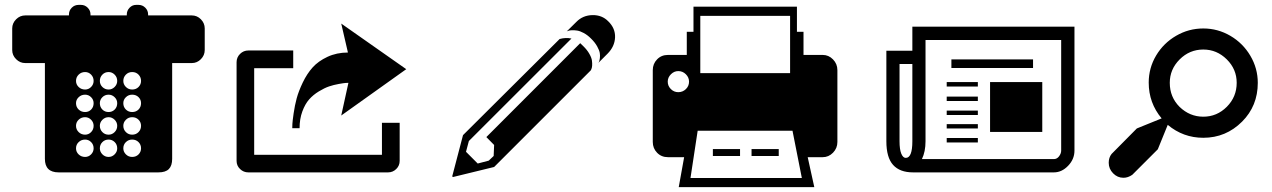

<svg xmlns="http://www.w3.org/2000/svg" viewBox="-20 -703 5189 783"><path d="M584 -640.1H762.2Q783.7 -640.1 799.3 -624.3Q814.9 -608.4 814.9 -586.9V-499Q814.9 -477.5 799.3 -461.7Q783.7 -445.8 762.2 -445.8H682.1V-55.2Q682.1 -27.3 668.7 -13.7Q655.3 0 626 0H219.2Q163.1 0 163.1 -55.2V-445.8H83Q61.5 -445.8 45.7 -461.7Q29.8 -477.5 29.8 -499V-586.9Q29.8 -608.4 45.7 -624.3Q61.5 -640.1 83 -640.1H261.2V-644Q261.2 -660.2 272.7 -671.6Q284.2 -683.1 300.8 -683.1H310.1Q326.2 -683.1 337.6 -671.6Q349.1 -660.2 349.1 -644V-640.1H497.1V-644Q497.1 -659.7 508.3 -671.4Q519.5 -683.1 535.2 -683.1H544.9Q561 -683.1 572.5 -671.6Q584 -660.2 584 -644ZM327.1 -63Q341.3 -63 351.6 -73.5Q361.8 -84 361.8 -98.1Q361.8 -113.3 351.6 -123.5Q341.3 -133.8 327.1 -133.8Q311.5 -133.8 300.8 -123.5Q290 -113.3 290 -98.1Q290 -83.5 300.8 -73.2Q311.5 -63 327.1 -63ZM327.1 -153.8Q341.3 -153.8 351.6 -164.3Q361.8 -174.8 361.8 -189.9Q361.8 -204.1 351.6 -214.6Q341.3 -225.1 327.1 -225.1Q311.5 -225.1 300.8 -214.8Q290 -204.6 290 -189.9Q290 -174.8 300.8 -164.3Q311.5 -153.8 327.1 -153.8ZM327.1 -246.1Q341.8 -246.1 351.8 -256.3Q361.8 -266.6 361.8 -282.2Q361.8 -296.4 351.6 -306.6Q341.3 -316.9 327.1 -316.9Q311.5 -316.9 300.8 -306.6Q290 -296.4 290 -282.2Q290 -266.6 300.8 -256.3Q311.5 -246.1 327.1 -246.1ZM327.1 -337.9Q341.3 -337.9 351.6 -348.4Q361.8 -358.9 361.8 -373Q361.8 -388.2 351.6 -398.7Q341.3 -409.2 327.1 -409.2Q311.5 -409.2 300.8 -398.7Q290 -388.2 290 -373Q290 -358.4 300.8 -348.1Q311.5 -337.9 327.1 -337.9ZM422.9 -63Q437 -63 447.5 -73.5Q458 -84 458 -98.1Q458 -113.3 447.8 -123.5Q437.5 -133.8 422.9 -133.8Q407.7 -133.8 397.5 -123.5Q387.2 -113.3 387.2 -98.1Q387.2 -84 397.7 -73.5Q408.2 -63 422.9 -63ZM422.9 -153.8Q437 -153.8 447.5 -164.3Q458 -174.8 458 -189.9Q458 -204.1 447.5 -214.6Q437 -225.1 422.9 -225.1Q408.2 -225.1 397.7 -214.6Q387.2 -204.1 387.2 -189.9Q387.2 -174.8 397.5 -164.3Q407.7 -153.8 422.9 -153.8ZM422.9 -246.1Q437.5 -246.1 447.8 -256.3Q458 -266.6 458 -282.2Q458 -296.4 447.5 -306.6Q437 -316.9 422.9 -316.9Q407.7 -316.9 397.5 -306.6Q387.2 -296.4 387.2 -282.2Q387.2 -266.6 397.5 -256.3Q407.7 -246.1 422.9 -246.1ZM422.9 -337.9Q437 -337.9 447.5 -348.4Q458 -358.9 458 -373Q458 -388.2 447.5 -398.7Q437 -409.2 422.9 -409.2Q407.7 -409.2 397.5 -398.7Q387.2 -388.2 387.2 -373Q387.2 -358.4 397.7 -348.1Q408.2 -337.9 422.9 -337.9ZM519 -63Q534.7 -63 544.9 -73.2Q555.2 -83.5 555.2 -98.1Q555.2 -113.3 544.9 -123.5Q534.7 -133.8 519 -133.8Q503.9 -133.8 493.4 -123.5Q482.9 -113.3 482.9 -98.1Q482.9 -84 493.4 -73.5Q503.9 -63 519 -63ZM519 -153.8Q534.7 -153.8 544.9 -164.3Q555.2 -174.8 555.2 -189.9Q555.2 -204.6 544.9 -214.8Q534.7 -225.1 519 -225.1Q503.9 -225.1 493.4 -214.6Q482.9 -204.1 482.9 -189.9Q482.9 -174.8 493.4 -164.3Q503.9 -153.8 519 -153.8ZM519 -246.1Q534.7 -246.1 544.9 -256.3Q555.2 -266.6 555.2 -282.2Q555.2 -296.9 544.9 -306.9Q534.7 -316.9 519 -316.9Q503.9 -316.9 493.4 -306.6Q482.9 -296.4 482.9 -282.2Q482.9 -266.6 493.4 -256.3Q503.9 -246.1 519 -246.1ZM519 -337.9Q534.7 -337.9 544.9 -348.1Q555.2 -358.4 555.2 -373Q555.2 -388.2 544.9 -398.7Q534.7 -409.2 519 -409.2Q503.9 -409.2 493.4 -398.7Q482.9 -388.2 482.9 -373Q482.9 -358.9 493.4 -348.4Q503.9 -337.9 519 -337.9Z M1537.6 -202.1H1609.9V-46.9Q1609.9 -27.3 1595.9 -13.7Q1582 0 1562.5 0H992.7Q973.1 0 959 -13.7Q944.8 -27.3 944.8 -46.9V-449.2Q944.8 -469.2 959 -483.2Q973.1 -497.1 992.7 -497.1H1175.8V-424.8H1016.6V-71.8H1537.6ZM1171.9 -180.2Q1171.9 -186.5 1172.4 -197.8Q1172.9 -209 1177.5 -241Q1182.1 -272.9 1189.9 -302Q1197.8 -331.1 1214.8 -366.7Q1231.9 -402.3 1254.9 -428Q1277.8 -453.6 1315.4 -471.2Q1353 -488.8 1398.9 -488.8L1371.6 -606.9L1636.7 -420.9L1371.6 -231.9L1400.9 -365.2Q1396.5 -365.2 1389.4 -364.7Q1382.3 -364.3 1361.6 -360.6Q1340.8 -356.9 1322 -350.6Q1303.2 -344.2 1280.3 -330.3Q1257.3 -316.4 1240.7 -297.6Q1224.1 -278.8 1212.9 -248.3Q1201.7 -217.8 1201.7 -180.2Z M2460.4 -616.2Q2489.7 -587.9 2488.3 -550.5Q2486.8 -513.2 2457.5 -483.9L2420.4 -446.8Q2421.4 -448.7 2423.1 -451.9Q2424.8 -455.1 2426.3 -465.6Q2427.7 -476.1 2426 -486.8Q2424.3 -497.6 2415.3 -513.9Q2406.2 -530.3 2390.1 -545.9Q2376 -560.1 2360.6 -568.4Q2345.2 -576.7 2333.3 -578.4Q2321.3 -580.1 2311.5 -579.6Q2301.8 -579.1 2296.9 -577.1L2291.5 -575.2L2330.6 -613.8Q2356.9 -640.6 2396 -641.4Q2435.1 -642.1 2460.4 -616.2ZM2389.2 -416 1995.1 -22 1827.1 19 1824.2 16.1 1868.2 -151.9 2262.2 -543.9Q2286.1 -550.8 2310.5 -545.9L1892.1 -127.9L1880.4 -84L1928.2 -36.1L1973.1 -47.9L1993.2 -66.9L1995.1 -111.8L1963.4 -144L2346.2 -526.9Q2353.5 -520.5 2358.4 -515.1Q2374.5 -499.5 2383.5 -483.4Q2392.6 -467.3 2394 -455.8Q2395.5 -444.3 2394.8 -435.1Q2394 -425.8 2391.6 -420.9Z M3335 -479Q3359.4 -479 3377.2 -460.7Q3395 -442.4 3395 -417V-124Q3395 -98.6 3377.2 -80.3Q3359.4 -62 3335 -62H3273.9L3300.8 60.1H2748L2770 -62H2704.1Q2677.2 -62 2659.7 -80.1Q2642.1 -98.1 2642.1 -124V-417Q2642.1 -442.9 2659.7 -460.9Q2677.2 -479 2704.1 -479H2780.8V-573.2H2808.1V-675.8H3230V-573.2H3256.8V-479ZM2835.9 -638.2V-404.8H3202.1V-638.2ZM2746.1 -327.1Q2764.2 -327.1 2777.1 -339.6Q2790 -352.1 2790 -370.1Q2790 -387.2 2777.1 -400.1Q2764.2 -413.1 2746.1 -413.1Q2729 -413.1 2716.1 -400.1Q2703.1 -387.2 2703.1 -370.1Q2703.1 -352.5 2715.8 -339.8Q2728.5 -327.1 2746.1 -327.1ZM2795.9 22.9H3250L3211.9 -169.9H2825.2ZM2998 -66.9V-95.2H2887.2V-66.9ZM3155.8 -66.9V-95.2H3044.9V-66.9Z M3700.7 -594.2H4361.8V-88.9Q4361.8 -53.7 4335.9 -26.9Q4310.1 0 4277.8 0H3703.6Q3649.4 0 3622.1 -30.5Q3594.7 -61 3594.7 -127V-496.1H3700.7ZM3700.7 -127V-441.9H3648.4V-127Q3648.4 -93.8 3655.5 -76.4Q3662.6 -59.1 3673.8 -59.1Q3700.7 -59.1 3700.7 -127ZM4307.6 -88.9V-540H3754.4V-127Q3754.4 -84.5 3739.7 -54.2H4277.8Q4290.5 -54.2 4299.1 -65.7Q4307.6 -77.1 4307.6 -88.9ZM3967.8 -196.8V-179.2H3840.8V-196.8ZM3967.8 -140.1V-122.1H3840.8V-140.1ZM4017.6 -165V-368.2H4230.5V-165ZM3967.8 -309.1V-291H3840.8V-309.1ZM3967.8 -252V-233.9H3840.8V-252ZM3967.8 -368.2V-350.1H3840.8V-368.2ZM3859.9 -425.8V-460.9H4192.9V-425.8Z M5045.4 -207Q4979.5 -141.1 4887.2 -141.1Q4805.2 -141.1 4742.2 -193.8L4701.7 -94.2L4597.7 9.8Q4580.1 22 4561.5 22Q4537.1 22 4519.3 3.7Q4501.5 -14.6 4501.5 -39.1Q4501.5 -60.5 4513.2 -75.2L4616.2 -179.2L4717.3 -220.2Q4664.6 -283.2 4664.6 -366.2Q4664.6 -425.8 4694.8 -476.6Q4725.1 -527.3 4776.4 -557.1Q4827.6 -586.9 4887.2 -586.9Q4946.3 -586.9 4997.6 -556.9Q5048.8 -526.9 5079.1 -475.6Q5109.4 -424.3 5109.4 -365.2Q5109.4 -271 5045.4 -207ZM4790.5 -267.1Q4832 -227.1 4887.2 -227.1Q4942.9 -227.1 4983.2 -267.6Q5023.4 -308.1 5023.4 -365.2Q5023.4 -420.9 4982.9 -460.9Q4942.4 -501 4887.2 -501Q4831.1 -501 4790.8 -460.7Q4750.5 -420.4 4750.5 -365.2Q4750.5 -307.1 4790.5 -267.1Z"/></svg>

Font: Modern Pictograms
Style: Normal
Weight: 400
Designer: John Caserta
Foundry: John Caserta
Version: 1.000